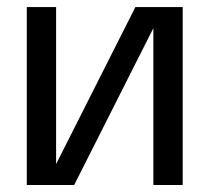

<svg xmlns="http://www.w3.org/2000/svg" viewBox="-20 -531 601 551"><path d="M56.9 0V-510.7H141V-60.1L368.5 -510.7H504.3V0H420.1V-450.2L192.8 0Z"/></svg>

Font: TikTok Sans Light
Style: Regular
Weight: 300
Version: Version 4.000